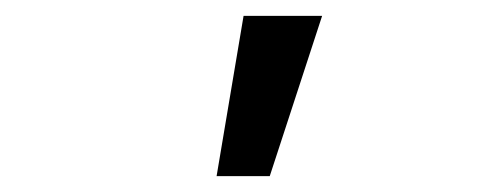

<svg xmlns="http://www.w3.org/2000/svg" viewBox="-20 -847 620 242"><path d="M386 -827H287L253 -625H320Z"/></svg>

Font: CommitMono-dimboump
Style: Regular
Weight: 400
Monospace: yes
Designer: Eigil Nikolajsen
Foundry: Eigil Nikolajsen
Version: Version 1.143